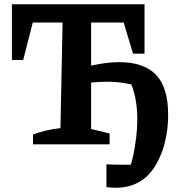

<svg xmlns="http://www.w3.org/2000/svg" viewBox="-20 -678 847 902"><path d="M135 0V-46Q161 -56 193 -64Q225 -72 264 -76L274 -572H134L89 -396H36V-658H659V-426H605L561 -572H408V-72L495 -51V0ZM524 204Q503 204 480 201V94Q501 95 522.5 95.5Q544 96 566 96Q588 96 610 95.5Q632 95 653 94L587 119Q599 87 607 47.5Q615 8 620 -34Q625 -76 625 -117Q625 -172 615.5 -218.5Q606 -265 589 -300L638 -269Q603 -281 565 -287.5Q527 -294 481 -294Q444 -294 408 -290Q372 -286 335 -278V-348Q393 -368 445 -377Q497 -386 541 -386Q656 -386 713 -326.5Q770 -267 770 -138Q770 -81 758.5 -26Q747 29 725 72Q694 138 643.5 171Q593 204 524 204Z"/></svg>

Font: Piazzolla 24pt
Style: Bold
Weight: 700
Designer: Juan Pablo del Peral
Foundry: Huerta Tipografica
Version: Version 2.005